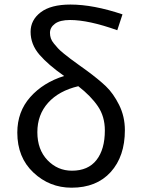

<svg xmlns="http://www.w3.org/2000/svg" viewBox="-20 -829 634 861"><path d="M302.7 -63.5Q375 -63.5 412.6 -111.3Q450.2 -159.2 450.2 -244.1Q450.2 -306.6 418.9 -352.5Q387.7 -398.4 331.1 -442.4Q244.1 -421.9 195.8 -368.2Q147.5 -314.5 147.5 -236.3Q147.5 -158.2 192.9 -110.8Q238.3 -63.5 302.7 -63.5ZM529.3 -764.6 505.9 -693.4Q377.9 -739.3 293.9 -739.3Q249 -739.3 226.6 -722.7Q204.1 -706.1 204.1 -681.6Q204.1 -668.9 208 -657.2Q211.9 -645.5 221.7 -633.8Q231.4 -622.1 240.2 -612.3Q249 -602.5 266.6 -588.4Q284.2 -574.2 295.9 -565.4Q307.6 -556.6 330.6 -540Q353.5 -523.4 367.2 -513.7Q421.9 -473.6 455.1 -441.9Q488.3 -410.2 514.2 -358.4Q540 -306.6 540 -245.1Q540 -127.9 476.6 -57.6Q413.1 12.7 300.8 12.7Q202.1 12.7 129.9 -55.2Q57.6 -123 57.6 -234.4Q57.6 -328.1 115.7 -393.6Q173.8 -459 267.6 -488.3Q196.3 -538.1 156.7 -584Q117.2 -629.9 117.2 -686.5Q117.2 -739.3 162.6 -773.9Q208 -808.6 295.9 -808.6Q398.4 -808.6 529.3 -764.6Z"/></svg>

Font: Gen Shin Gothic Regular
Style: Regular
Weight: 400
Designer: [Source Han Sans]
Ryoko NISHIZUKA  (kana & ideographs); Paul D. Hunt (Latin, Greek & Cyrillic); Wenlong ZHANG  (bopomofo
Version: Version 1.002.20150607